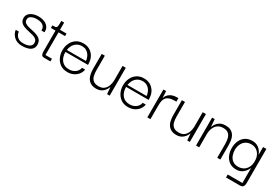

<svg xmlns="http://www.w3.org/2000/svg" viewBox="44 -1386 3483 2421"><g transform="rotate(30 1785.5 -175.5)"><path d="M200 10Q159 10 130 -1.5Q101 -13 82 -31Q63 -49 52 -68Q41 -87 36.5 -103Q32 -119 32 -127H77Q77 -126 79.5 -110.5Q82 -95 93.5 -75Q105 -55 130 -40.5Q155 -26 200 -26Q233 -26 260 -33.5Q287 -41 303 -57.5Q319 -74 319 -101Q319 -133 298.5 -150.5Q278 -168 246 -176.5Q214 -185 179 -192.5Q144 -200 112.5 -212Q81 -224 61.5 -247Q42 -270 42 -310Q43 -358 87 -387.5Q131 -417 200 -417Q226 -417 255 -411Q284 -405 308.5 -390Q333 -375 348.5 -349Q364 -323 361 -281H317Q318 -312 306.5 -331Q295 -350 275.5 -360.5Q256 -371 235 -374Q214 -377 197 -377Q150 -377 117.5 -360Q85 -343 85 -308Q85 -279 105 -263Q125 -247 157 -238.5Q189 -230 224 -223Q259 -216 291 -203Q323 -190 343 -166Q363 -142 363 -99Q363 -60 341.5 -36Q320 -12 283 -1Q246 10 200 10Z M521 0Q490 0 480.5 -18Q471 -36 471 -61V-377H515V-39H610V0ZM404 -369V-406Q431 -406 445 -408Q459 -410 465 -419.5Q471 -429 472.5 -450.5Q474 -472 474 -511H515V-406H610V-369Z M861 10Q796 10 753.5 -21Q711 -52 690 -100.5Q669 -149 670 -201Q670 -255 692 -302Q714 -349 756.5 -377.5Q799 -406 860 -406Q911 -406 950.5 -383.5Q990 -361 1014 -320.5Q1038 -280 1041 -224Q1042 -219 1042 -212Q1042 -205 1042 -199H714Q714 -122 752.5 -76Q791 -30 861 -30Q912 -30 949.5 -57Q987 -84 996 -130H1041Q1034 -89 1009 -57.5Q984 -26 946 -8Q908 10 861 10ZM717 -229H995Q994 -248 986.5 -271.5Q979 -295 963 -317Q947 -339 921.5 -353Q896 -367 860 -367Q827 -367 802 -355.5Q777 -344 759.5 -325Q742 -306 731.5 -281.5Q721 -257 717 -229Z M1280 10Q1242 10 1214.5 -1Q1187 -12 1169 -31.5Q1151 -51 1141 -76.5Q1131 -102 1127 -132Q1123 -162 1123 -194V-406H1168V-194Q1168 -149 1177.5 -112Q1187 -75 1214 -53.5Q1241 -32 1291 -32Q1339 -32 1367.5 -54.5Q1396 -77 1410 -112.5Q1424 -148 1426 -188V-406H1473V0H1435L1427 -97H1425Q1420 -81 1409 -63Q1398 -45 1380.5 -28Q1363 -11 1338 -0.5Q1313 10 1280 10Z M1744 10Q1679 10 1636.5 -21Q1594 -52 1573 -100.5Q1552 -149 1553 -201Q1553 -255 1575 -302Q1597 -349 1639.5 -377.5Q1682 -406 1743 -406Q1794 -406 1833.5 -383.5Q1873 -361 1897 -320.5Q1921 -280 1924 -224Q1925 -219 1925 -212Q1925 -205 1925 -199H1597Q1597 -122 1635.5 -76Q1674 -30 1744 -30Q1795 -30 1832.5 -57Q1870 -84 1879 -130H1924Q1917 -89 1892 -57.5Q1867 -26 1829 -8Q1791 10 1744 10ZM1600 -229H1878Q1877 -248 1869.5 -271.5Q1862 -295 1846 -317Q1830 -339 1804.5 -353Q1779 -367 1743 -367Q1710 -367 1685 -355.5Q1660 -344 1642.5 -325Q1625 -306 1614.5 -281.5Q1604 -257 1600 -229Z M2021 0V-406H2060L2067 -289L2066 -202V0ZM2066 -196 2063 -284Q2065 -308 2075.5 -330Q2086 -352 2105.5 -369Q2125 -386 2152.5 -396Q2180 -406 2217 -406H2239V-355H2217Q2166 -355 2135.5 -342.5Q2105 -330 2090 -308.5Q2075 -287 2070.5 -258Q2066 -229 2066 -196Z M2447 10Q2409 10 2381.5 -1Q2354 -12 2336 -31.5Q2318 -51 2308 -76.5Q2298 -102 2294 -132Q2290 -162 2290 -194V-406H2335V-194Q2335 -149 2344.5 -112Q2354 -75 2381 -53.5Q2408 -32 2458 -32Q2506 -32 2534.5 -54.5Q2563 -77 2577 -112.5Q2591 -148 2593 -188V-406H2640V0H2602L2594 -97H2592Q2587 -81 2576 -63Q2565 -45 2547.5 -28Q2530 -11 2505 -0.5Q2480 10 2447 10Z M2730 0V-406H2768L2776 -298H2778Q2780 -305 2788 -322Q2796 -339 2813 -358.5Q2830 -378 2858 -392Q2886 -406 2928 -406Q2970 -406 2997.5 -394Q3025 -382 3042.5 -361.5Q3060 -341 3069 -314.5Q3078 -288 3081 -259Q3084 -230 3084 -201V0H3039V-201Q3039 -251 3028 -287.5Q3017 -324 2991 -344Q2965 -364 2919 -364Q2870 -364 2838.5 -340Q2807 -316 2791.5 -277Q2776 -238 2776 -192V0Z M3259 160V117H3473V-98H3471Q3469 -93 3459.5 -75.5Q3450 -58 3431.5 -38Q3413 -18 3385 -4Q3357 10 3317 10Q3259 10 3218.5 -18Q3178 -46 3157 -93Q3136 -140 3136 -198Q3136 -257 3157 -304.5Q3178 -352 3219 -379Q3260 -406 3318 -406Q3359 -406 3387.5 -392Q3416 -378 3433.5 -358Q3451 -338 3459.5 -320.5Q3468 -303 3470 -296H3472V-406H3520V87Q3520 109 3515 125.5Q3510 142 3497.5 151Q3485 160 3461 160ZM3323 -33Q3364 -33 3397.5 -52Q3431 -71 3451 -108.5Q3471 -146 3471 -198Q3471 -250 3452 -286.5Q3433 -323 3401.5 -342.5Q3370 -362 3329 -362Q3279 -362 3246 -338.5Q3213 -315 3197 -277.5Q3181 -240 3181 -198Q3181 -157 3195.5 -118.5Q3210 -80 3241.5 -56.5Q3273 -33 3323 -33Z"/></g></svg>

Font: Darker Grotesque
Style: Regular
Weight: 400
Designer: Gabriel Lam
Foundry: TypeRant
Version: Version 1.000;gftools[0.9.28]